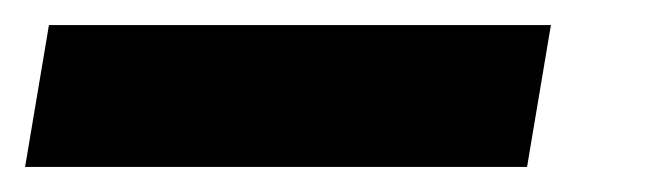

<svg xmlns="http://www.w3.org/2000/svg" viewBox="-64 -20 518 153"><path d="M-44 113 -25 0H375L356 113Z"/></svg>

Font: Figtree
Style: Bold Italic
Weight: 700
Italic angle: -9.5°
Foundry: Erik Kennedy
Version: Version 2.001;gftools[0.9.30]